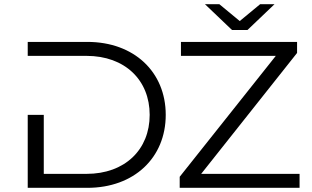

<svg xmlns="http://www.w3.org/2000/svg" viewBox="-20 -901 1496 921"><path d="M113 -350V0H399C623 0 775 -144 775 -350C775 -556 623 -700 399 -700H113V-633H395C579 -633 698 -517 698 -350C698 -183 579 -67 395 -67H190V-350ZM1417 0V-67H945L1405 -647V-700H848V-633H1303L842 -53V0ZM1167 -757 1297 -881H1228L1130 -800L1032 -881H963L1093 -757Z"/></svg>

Font: Montserrat-Alt1
Style: Regular
Weight: 400
Designer: Differentunic
Foundry: Differentunic
Version: Version 7.222